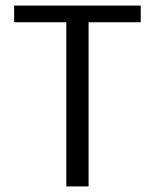

<svg xmlns="http://www.w3.org/2000/svg" viewBox="-20 -670 557 690"><path d="M30.8 -590V-650H485.8V-590H298.3V0H218.3V-590Z"/></svg>

Font: Boon
Style: Regular
Weight: 400
Designer: Sungsit Sawaiwan
Foundry: FontUni
Version: Version 3.0